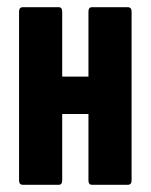

<svg xmlns="http://www.w3.org/2000/svg" viewBox="-20 -514 419 534"><path d="M44 0Q33 0 33 -12V-482Q33 -494 44 -494H143Q153 -494 153 -482V-301H226V-482Q226 -494 236 -494H335Q346 -494 346 -482V-12Q346 0 335 0H236Q226 0 226 -12V-197H153V-12Q153 0 143 0Z"/></svg>

Font: Sofia Sans Extra Condensed ExtraBold
Style: Regular
Weight: 800
Designer: Botio Nikoltchev, Ani Petrova
Foundry: lettersoup
Version: Version 4.101; ttfautohint (v1.8.4.7-5d5b)